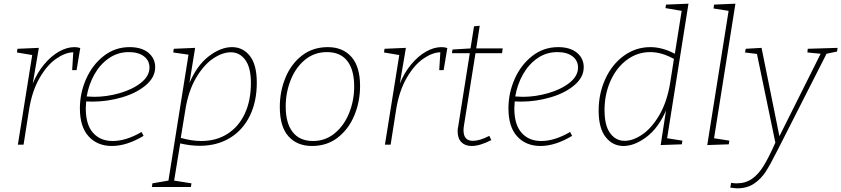

<svg xmlns="http://www.w3.org/2000/svg" viewBox="-20 -786 4570 1043"><path d="M416 -525 396 -405H372L378 -502Q334 -501 284.5 -466.5Q235 -432 194.5 -361.5Q154 -291 138 -191L108 0H77L155 -487L72 -501L75 -521L191 -526L158 -332Q182 -391 219.5 -436Q257 -481 300 -505.5Q343 -530 384 -530Q402 -530 416 -525Z M448 -235Q446 -211 446 -197Q446 -109 485.5 -64.5Q525 -20 592 -20Q665 -20 749 -69L760 -48Q668 7 588 7Q509 7 461.5 -45Q414 -97 414 -197Q414 -281 448 -357.5Q482 -434 543.5 -482Q605 -530 684 -530Q749 -530 786 -499.5Q823 -469 823 -421Q823 -366 772 -323Q721 -280 642 -257Q563 -234 483 -234ZM451 -262Q477 -260 492 -260Q560 -260 630 -280Q700 -300 746 -336.5Q792 -373 792 -419Q792 -457 762 -480Q732 -503 680 -503Q620 -503 572 -470Q524 -437 493 -382Q462 -327 451 -262Z M1375 -337Q1375 -233 1336.5 -155.5Q1298 -78 1228 -36Q1158 6 1066 6Q1014 6 959 -7L926 195L1020 210L1017 230H805L808 210L895 195L1004 -489L921 -501L924 -521L1040 -526L1009 -335Q1050 -431 1114.5 -480.5Q1179 -530 1240 -530Q1300 -530 1337.5 -482Q1375 -434 1375 -337ZM962 -37Q1022 -20 1073 -20Q1155 -20 1216 -59Q1277 -98 1310 -169Q1343 -240 1343 -335Q1343 -419 1312.5 -460.5Q1282 -502 1234 -502Q1188 -502 1137 -467.5Q1086 -433 1044.5 -362Q1003 -291 987 -190Z M1936 -319Q1936 -235 1905.5 -160.5Q1875 -86 1816 -39.5Q1757 7 1675 7Q1594 7 1547 -45.5Q1500 -98 1500 -205Q1500 -289 1530.5 -363.5Q1561 -438 1620 -484Q1679 -530 1761 -530Q1842 -530 1889 -477Q1936 -424 1936 -319ZM1532 -208Q1532 -117 1570 -68.5Q1608 -20 1680 -20Q1748 -20 1799 -62.5Q1850 -105 1877 -173Q1904 -241 1904 -316Q1904 -407 1866.5 -455Q1829 -503 1756 -503Q1687 -503 1636 -460.5Q1585 -418 1558.5 -350Q1532 -282 1532 -208Z M2410 -525 2390 -405H2366L2372 -502Q2328 -501 2278.5 -466.5Q2229 -432 2188.5 -361.5Q2148 -291 2132 -191L2102 0H2071L2149 -487L2066 -501L2069 -521L2185 -526L2152 -332Q2176 -391 2213.5 -436Q2251 -481 2294 -505.5Q2337 -530 2378 -530Q2396 -530 2410 -525Z M2563 -497 2500 -102Q2498 -90 2498 -78Q2498 -21 2549 -21Q2586 -21 2638 -48L2649 -25Q2587 7 2542 7Q2507 7 2486.5 -13.5Q2466 -34 2466 -73Q2466 -86 2469 -98L2532 -497H2435L2438 -517L2536 -523L2555 -643L2586 -646L2567 -523H2711L2707 -497Z M2776 -235Q2774 -211 2774 -197Q2774 -109 2813.5 -64.5Q2853 -20 2920 -20Q2993 -20 3077 -69L3088 -48Q2996 7 2916 7Q2837 7 2789.5 -45Q2742 -97 2742 -197Q2742 -281 2776 -357.5Q2810 -434 2871.5 -482Q2933 -530 3012 -530Q3077 -530 3114 -499.5Q3151 -469 3151 -421Q3151 -366 3100 -323Q3049 -280 2970 -257Q2891 -234 2811 -234ZM2779 -262Q2805 -260 2820 -260Q2888 -260 2958 -280Q3028 -300 3074 -336.5Q3120 -373 3120 -419Q3120 -457 3090 -480Q3060 -503 3008 -503Q2948 -503 2900 -470Q2852 -437 2821 -382Q2790 -327 2779 -262Z M3720 -766 3604 -35 3687 -22 3684 -2 3569 2 3598 -186Q3557 -91 3492 -42Q3427 7 3367 7Q3308 7 3270 -41.5Q3232 -90 3232 -185Q3232 -278 3268.5 -357.5Q3305 -437 3369.5 -483.5Q3434 -530 3513 -530Q3578 -530 3646 -494L3683 -727L3595 -742L3598 -761ZM3620 -333 3641 -466Q3574 -503 3512 -503Q3442 -503 3385 -460.5Q3328 -418 3296 -345.5Q3264 -273 3264 -188Q3264 -104 3294.5 -62.5Q3325 -21 3373 -21Q3419 -21 3469.5 -55.5Q3520 -90 3561.5 -160.5Q3603 -231 3620 -333Z M3859 -761 3975 -766 3859 -35 3942 -22 3939 -2 3822 2 3938 -727 3856 -740Z M4530 -526 4527 -506 4470 -494 4217 4 4199 39Q4165 107 4140 146Q4115 185 4077 211Q4039 237 3985 237Q3975 237 3947 233L3952 207Q3967 210 3981 210Q4030 210 4065 185.5Q4100 161 4128 115.5Q4156 70 4192 -11L4092 -493L4027 -501L4031 -521L4117 -526L4214 -46L4438 -494L4366 -501L4368 -521Z"/></svg>

Font: Bitter Pro ExtraLight
Style: Italic
Weight: 275
Italic angle: -9°
Designer: Sol Matas, and Bitter project Authors
Foundry: Sol Matas
Version: Version 1.010